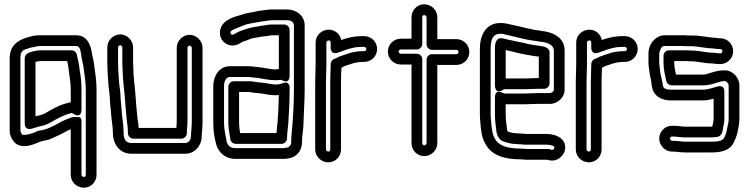

<svg xmlns="http://www.w3.org/2000/svg" viewBox="-20 -674 3483 893"><path d="M126 -75C146 -80 160 -86 170 -88C185 -90 188 -92 195 -95L209 -101C210 -101 210 -102 211 -102C239 -118 271 -137 301 -145C309 -147 313 -151 319 -146C319 -146 359 -117 359 -166V-259C359 -287 356 -319 351 -345L349 -360L347 -374C345 -389 341 -403 339 -411C338 -428 327 -440 313 -440H168C145 -440 126 -433 112 -428C102 -424 95 -413 95 -404V-99C95 -93 97 -68 126 -75ZM145 -133V-386C153 -388 161 -390 168 -390H292C294 -381 297 -372 297 -368L299 -354L301 -338C304 -315 309 -285 309 -259V-198C301 -197 294 -196 287 -193C250 -183 215 -162 188 -146L175 -141C165 -137 156 -136 145 -133ZM352 -129C352 -129 317 -130 316 -129C315 -128 304 -125 292 -120C262 -109 240 -92 221 -85C220 -85 220 -84 219 -84L204 -77C195 -73 185 -71 174 -68C157 -67 150 -62 145 -60C112 -46 85 -44 82 -49C76 -59 75 -63 75 -64V-401C75 -438 84 -441 121 -452C130 -454 139 -455 150 -458C156 -459 163 -460 168 -460H334C347 -460 354 -450 358 -417C360 -398 366 -379 368 -365C372 -332 379 -294 379 -259V139C379 146 375 149 370 149C364 149 359 144 359 139V-111C359 -118 357 -124 352 -129ZM370 199C403 199 429 172 429 139V-259C429 -300 422 -340 418 -371C416 -391 410 -410 408 -423C404 -454 391 -510 334 -510H168C141 -510 133 -507 107 -500C64 -487 25 -464 25 -401V-64C25 -47 32 -34 40 -21C74 29 143 -5 164 -14C170 -16 177 -18 177 -18C178 -18 181 -19 183 -19C196 -22 211 -25 225 -32L240 -39C268 -50 289 -66 309 -73V139C309 174 338 199 370 199Z M591 -9C568 -9 555 -23 555 -56C555 -94 548 -125 546 -156C545 -176 542 -200 541 -216C541 -238 536 -273 534 -288C532 -322 529 -355 529 -386V-454C529 -458 535 -464 539 -464C543 -464 549 -458 549 -454V-386C549 -377 549 -368 550 -358C550 -306 558 -261 561 -217L563 -189C566 -160 567 -139 570 -112C572 -97 575 -78 575 -56V-54C575 -39 589 -29 600 -29H824C839 -29 849 -43 849 -54V-59L851 -86C852 -98 852 -106 852 -116V-452C852 -456 858 -462 862 -462C866 -462 872 -456 872 -452V-117C872 -104 872 -94 871 -84L869 -57C868 -47 868 -42 868 -39C868 -21 854 -9 842 -9ZM599 -386V-454C599 -486 571 -514 539 -514C507 -514 479 -486 479 -454V-386C479 -351 482 -317 484 -284C485 -266 491 -230 491 -215C491 -194 495 -172 496 -154C498 -117 505 -88 505 -56C505 -7 534 41 591 41H842C886 41 918 3 918 -39C918 -42 919 -47 919 -52L921 -80C922 -92 922 -104 922 -117V-452C922 -484 894 -512 862 -512C830 -512 802 -484 802 -452V-116C802 -106 802 -98 801 -90L800 -79H625C624 -92 623 -105 620 -119C617 -143 616 -162 613 -193L611 -221C608 -269 600 -314 600 -359C600 -367 599 -376 599 -386Z M1051 -29C1051 -29 1049 -22 1059 -12C1064 -7 1071 -5 1077 -5H1290C1305 -5 1315 -19 1315 -30C1315 -53 1319 -75 1321 -102C1324 -148 1327 -203 1327 -253V-263C1327 -263 1331 -302 1292 -286C1284 -283 1274 -281 1260 -281C1241 -281 1222 -288 1195 -290C1184 -291 1179 -291 1174 -292L1154 -295C1144 -297 1141 -296 1136 -296H1067C1052 -296 1042 -282 1042 -271V-101C1042 -76 1049 -43 1051 -29ZM1092 -101V-246H1136C1142 -246 1143 -246 1146 -245L1166 -242C1176 -241 1182 -241 1189 -240C1210 -238 1231 -231 1260 -231C1266 -231 1270 -231 1277 -232C1276 -191 1274 -144 1271 -106C1270 -90 1267 -74 1266 -55H1097C1095 -66 1093 -77 1093 -85C1093 -91 1092 -93 1092 -101ZM1334 -7C1334 0 1324 11 1317 12C1311 13 1305 14 1301 15H1075C1050 15 1036 1 1033 -22C1029 -47 1022 -72 1022 -101V-274C1022 -303 1037 -316 1049 -316H1135C1140 -316 1146 -315 1155 -314L1175 -312C1199 -309 1228 -301 1260 -301C1286 -301 1287 -304 1290 -302C1290 -302 1327 -277 1327 -324V-535C1327 -550 1313 -560 1302 -560H1245C1229 -560 1219 -557 1211 -556L1193 -554C1192 -554 1191 -553 1190 -553C1172 -549 1149 -548 1125 -539C1115 -535 1094 -531 1075 -518C1064 -512 1061 -512 1060 -512C1056 -513 1051 -518 1052 -525C1055 -536 1084 -543 1118 -558C1132 -563 1152 -566 1174 -570C1187 -572 1207 -576 1226 -578C1233 -579 1240 -580 1245 -580H1315C1337 -580 1347 -568 1347 -556V-252C1347 -183 1342 -111 1336 -48C1335 -38 1335 -32 1335 -27C1335 -19 1334 -13 1334 -7ZM1260 -351C1238 -351 1211 -359 1181 -362L1161 -364C1154 -365 1144 -366 1135 -366H1049C997 -366 972 -317 972 -274V-101C972 -68 976 -41 983 -13C990 29 1024 65 1075 65H1303C1311 65 1316 63 1325 62C1356 57 1382 31 1384 -5C1385 -13 1385 -21 1385 -27C1385 -32 1385 -36 1386 -41C1391 -74 1392 -101 1393 -139C1394 -171 1397 -216 1397 -252V-556C1397 -602 1357 -630 1315 -630H1245C1236 -630 1229 -629 1220 -628C1204 -626 1181 -624 1163 -619C1145 -616 1121 -612 1099 -604C1083 -598 1016 -588 1004 -535C997 -500 1018 -471 1048 -464C1075 -458 1095 -471 1103 -477C1108 -481 1123 -483 1144 -493C1157 -498 1176 -499 1200 -504L1217 -506C1231 -507 1239 -510 1245 -510H1277V-353C1271 -352 1264 -351 1260 -351Z M1664 -456H1674C1679 -456 1684 -451 1684 -446C1684 -441 1679 -436 1674 -436H1664C1644 -436 1619 -431 1609 -428L1567 -414C1552 -409 1545 -403 1535 -400C1524 -396 1518 -385 1518 -376V-374C1518 -352 1516 -321 1516 -295V21C1516 27 1511 31 1507 31C1501 31 1496 25 1496 21V-294C1496 -318 1498 -349 1498 -374V-476C1498 -481 1503 -486 1509 -486C1514 -486 1518 -483 1518 -476V-453C1518 -451 1517 -418 1551 -429C1571 -435 1591 -444 1607 -448C1624 -452 1635 -455 1645 -455C1652 -455 1654 -456 1664 -456ZM1664 -386H1674C1707 -386 1734 -413 1734 -446C1734 -479 1707 -506 1674 -506H1664C1625 -506 1595 -498 1567 -488C1562 -515 1539 -536 1509 -536C1477 -536 1448 -511 1448 -476V-374C1448 -351 1446 -320 1446 -294V21C1446 55 1475 81 1507 81C1541 81 1566 53 1566 21V-295C1566 -314 1567 -337 1568 -359C1573 -361 1577 -364 1584 -367L1623 -380C1634 -382 1644 -385 1649 -385C1655 -385 1656 -386 1664 -386Z M1944 -594C1944 -600 1949 -604 1953 -604C1959 -604 1964 -598 1964 -594V-467C1964 -452 1978 -442 1989 -442H2103C2108 -442 2113 -437 2113 -432C2113 -427 2108 -422 2103 -422H1989C1974 -422 1964 -408 1964 -397V-8C1964 -4 1959 2 1953 2C1949 2 1944 -2 1944 -8V-399C1944 -414 1930 -424 1919 -424H1844C1839 -424 1834 -429 1834 -434C1834 -439 1839 -444 1844 -444H1919C1934 -444 1944 -458 1944 -469ZM1894 -594V-494H1844C1811 -494 1784 -467 1784 -434C1784 -401 1811 -374 1844 -374H1894V-8C1894 24 1919 52 1953 52C1985 52 2014 26 2014 -8V-372H2103C2136 -372 2163 -399 2163 -432C2163 -465 2136 -492 2103 -492H2014V-594C2014 -628 1985 -654 1953 -654C1919 -654 1894 -626 1894 -594Z M2282 -449V-278C2282 -278 2281 -230 2321 -257C2324 -259 2324 -259 2326 -259H2420C2436 -259 2471 -261 2482 -261H2511C2526 -261 2536 -275 2536 -286V-430C2536 -454 2506 -459 2489 -461L2473 -463C2458 -466 2449 -467 2436 -469C2421 -474 2405 -477 2392 -479C2376 -483 2356 -487 2341 -490L2322 -495C2289 -503 2282 -477 2282 -449ZM2420 -309H2332V-441C2360 -436 2399 -424 2426 -420C2440 -418 2452 -415 2466 -413L2483 -411H2486V-311H2482C2467 -311 2434 -309 2420 -309ZM2422 -1H2524C2530 -1 2536 0 2542 1C2560 5 2559 11 2558 15C2555 22 2550 24 2546 23C2543 22 2539 19 2524 19H2432C2424 19 2414 17 2401 17C2336 17 2298 2 2281 -30C2270 -50 2267 -73 2264 -110C2263 -121 2262 -131 2262 -142V-449C2262 -496 2276 -517 2307 -517C2319 -517 2327 -514 2345 -510C2385 -501 2418 -491 2460 -485L2475 -483L2492 -480H2494C2535 -476 2555 -462 2556 -439V-257C2556 -248 2545 -241 2536 -241H2482C2467 -241 2434 -239 2420 -239H2326C2321 -239 2282 -267 2282 -219V-143C2282 -115 2285 -92 2288 -70C2289 -47 2302 -23 2319 -17C2336 -11 2357 -4 2383 -4C2392 -3 2396 -3 2401 -3C2406 -3 2415 -1 2422 -1ZM2385 -54C2369 -54 2357 -57 2342 -62C2340 -65 2338 -71 2338 -72V-75C2335 -98 2332 -118 2332 -143V-189H2420C2436 -189 2471 -191 2482 -191H2535C2570 -189 2606 -218 2606 -257V-440C2606 -504 2543 -526 2499 -530L2483 -533H2482L2466 -535C2456 -537 2447 -540 2429 -543C2405 -549 2379 -555 2355 -560C2341 -563 2329 -567 2307 -567C2236 -567 2212 -504 2212 -449V-142C2212 -129 2213 -117 2214 -106C2217 -70 2219 -38 2237 -6C2267 52 2332 67 2401 67C2408 67 2418 69 2432 69H2524C2526 69 2522 68 2533 71C2570 80 2598 54 2606 29C2619 -16 2584 -39 2558 -46C2547 -49 2535 -51 2524 -51H2424C2419 -52 2409 -53 2401 -53C2394 -53 2391 -54 2385 -54Z M2876 -456H2886C2891 -456 2896 -451 2896 -446C2896 -441 2891 -436 2886 -436H2876C2856 -436 2831 -431 2821 -428L2779 -414C2764 -409 2757 -403 2747 -400C2736 -396 2730 -385 2730 -376V-374C2730 -352 2728 -321 2728 -295V21C2728 27 2723 31 2719 31C2713 31 2708 25 2708 21V-294C2708 -318 2710 -349 2710 -374V-476C2710 -481 2715 -486 2721 -486C2726 -486 2730 -483 2730 -476V-453C2730 -451 2729 -418 2763 -429C2783 -435 2803 -444 2819 -448C2836 -452 2847 -455 2857 -455C2864 -455 2866 -456 2876 -456ZM2876 -386H2886C2919 -386 2946 -413 2946 -446C2946 -479 2919 -506 2886 -506H2876C2837 -506 2807 -498 2779 -488C2774 -515 2751 -536 2721 -536C2689 -536 2660 -511 2660 -476V-374C2660 -351 2658 -320 2658 -294V21C2658 55 2687 81 2719 81C2753 81 2778 53 2778 21V-295C2778 -314 2779 -337 2780 -359C2785 -361 2789 -364 2796 -367L2835 -380C2846 -382 2856 -385 2861 -385C2867 -385 2868 -386 2876 -386Z M3175 -440H3091C3076 -440 3066 -426 3066 -415V-383C3066 -349 3074 -321 3079 -297C3081 -285 3094 -277 3104 -277H3250C3295 -277 3322 -297 3350 -297C3357 -297 3369 -286 3369 -277V-118C3369 -106 3366 -98 3363 -82C3360 -63 3356 -49 3349 -35C3343 -23 3331 -15 3290 -15H3165C3151 -15 3134 -19 3112 -19H3106C3101 -20 3096 -25 3096 -30C3096 -35 3102 -39 3106 -39H3113C3126 -39 3143 -35 3165 -35H3290C3302 -35 3310 -37 3312 -37C3330 -37 3339 -52 3342 -71L3344 -86C3344 -89 3349 -101 3349 -118V-248C3349 -252 3350 -280 3318 -272C3291 -265 3273 -257 3250 -257H3099C3072 -257 3065 -266 3063 -277C3062 -286 3060 -295 3056 -313C3051 -331 3050 -343 3048 -364C3047 -371 3046 -378 3046 -383V-425C3046 -428 3048 -435 3052 -445C3058 -458 3063 -460 3072 -460H3157C3165 -460 3171 -459 3177 -459H3197C3225 -459 3263 -449 3294 -449C3297 -449 3310 -446 3324 -446H3330C3336 -446 3340 -442 3340 -436C3340 -430 3336 -426 3330 -426H3324C3319 -426 3305 -429 3292 -429C3265 -429 3233 -439 3196 -439C3187 -439 3182 -440 3175 -440ZM2996 -425V-383C2996 -374 2997 -367 2998 -359C3000 -339 3003 -321 3008 -301C3010 -293 3009 -285 3013 -268C3021 -224 3061 -207 3099 -207H3250C3269 -207 3284 -211 3299 -215V-118C3299 -113 3295 -96 3293 -85H3290H3165C3151 -85 3134 -89 3113 -89H3107C3073 -90 3046 -62 3046 -30C3046 2 3073 31 3105 31H3112C3126 31 3143 35 3165 35H3290C3328 35 3375 29 3394 -14C3402 -30 3410 -51 3413 -74C3414 -82 3419 -98 3419 -118V-277C3419 -312 3389 -347 3350 -347C3302 -347 3275 -327 3250 -327H3124C3120 -346 3116 -365 3116 -383V-390H3173C3181 -389 3190 -389 3196 -389C3223 -389 3255 -379 3292 -379C3297 -379 3311 -376 3324 -376H3330C3364 -376 3390 -404 3390 -436C3390 -468 3364 -496 3330 -496H3324C3320 -496 3307 -499 3294 -499C3290 -499 3288 -500 3285 -500C3259 -503 3229 -509 3197 -509H3179C3171 -510 3162 -510 3157 -510H3072C3031 -510 2996 -471 2996 -425Z"/></svg>

Font: Electronic
Style: Outline
Weight: 700
Version: Version 1.011